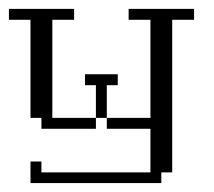

<svg xmlns="http://www.w3.org/2000/svg" viewBox="-20 -410 479 430"><path d="M194.8 -146V-219.2H170.4V-243.7H243.7V-219.2H219.2V-146ZM72.8 -121.6V-146H48.3V-365.7H0V-390.1H146V-365.7H97.2V-146H194.8V-121.6ZM48.3 0V-48.3H72.8V-23.9H316.9V-121.6H219.2V-146H316.9V-365.7H268.1V-390.1H414.6V-365.7H365.7V-23.9H341.3V0Z"/></svg>

Font: FS Mondwest Regular
Style: Regular
Weight: 400
Designer: NZWStudios2024
Foundry: https://fontstruct.com
Version: Version 1.0